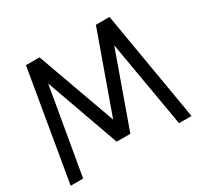

<svg xmlns="http://www.w3.org/2000/svg" viewBox="-149 -880 1097 1060"><g transform="rotate(-30 399.5 -350.0)"><path d="M133.7 -700 14.7 0H94.2L189.3 -551.3L356.2 -83.8H443.5L610.5 -551.3L705.5 0H785L666.2 -700H579.5L400.3 -199L220.2 -700Z"/></g></svg>

Font: Unageo Variable
Style: Regular
Weight: 300
Designer: Richard Sepsi
Foundry: Richard Sepsi
Version: Version 2.200